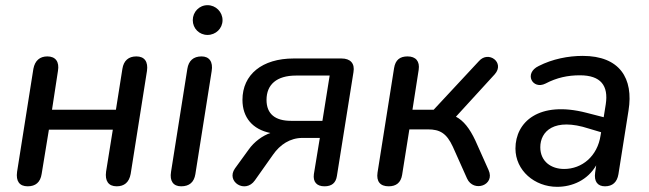

<svg xmlns="http://www.w3.org/2000/svg" viewBox="-20 -713 2507 742"><path d="M87 7C117 7 136 -8 141 -41L169 -212H416L390 -50C385 -14 399 7 431 7C460 7 479 -8 485 -41L548 -439C553 -474 539 -495 507 -495C477 -495 458 -479 453 -447L428 -289H181L204 -439C210 -474 195 -495 163 -495C134 -495 115 -479 109 -447L46 -49C41 -13 55 7 87 7Z M680 7C712 7 730 -9 735 -40L798 -438C804 -474 789 -495 759 -495C727 -495 709 -478 704 -447L641 -49C635 -13 650 7 680 7ZM782 -578C814 -578 840 -603 840 -635C840 -667 814 -693 782 -693C750 -693 725 -667 725 -635C725 -603 750 -578 782 -578Z M1234 7C1262 7 1278 -6 1282 -33L1346 -434C1352 -468 1334 -487 1300 -487H1115C993 -487 917 -425 917 -327C917 -259 956 -213 1025 -199C995 -189 962 -165 941 -135L888 -62C852 -11 928 37 965 -16L1035 -115C1062 -154 1101 -180 1149 -180H1216L1193 -40C1189 -10 1204 7 1234 7ZM1105 -246C1044 -246 1010 -272 1010 -327C1010 -386 1049 -421 1124 -421H1254L1226 -246Z M1482 7C1511 7 1529 -7 1534 -37L1562 -213H1634C1680 -213 1706 -198 1730 -146L1785 -23C1810 32 1895 3 1868 -56L1817 -170C1795 -217 1771 -247 1742 -262L1892 -426C1932 -471 1868 -519 1831 -477L1656 -289H1574L1598 -443C1603 -476 1587 -495 1555 -495C1525 -495 1508 -481 1503 -450L1439 -46C1434 -12 1449 7 1482 7Z M2133 9C2192 9 2251 -17 2284 -74L2280 -46C2275 -11 2290 7 2318 7C2347 7 2365 -9 2370 -40L2409 -286C2429 -410 2375 -497 2232 -497C2176 -497 2115 -485 2062 -458C2003 -430 2038 -365 2088 -390C2132 -413 2174 -422 2221 -422C2302 -422 2332 -382 2321 -310L2313 -260L2247 -277C2062 -325 1972 -241 1972 -139C1972 -54 2046 9 2133 9ZM2068 -144C2068 -205 2121 -260 2256 -216L2303 -202L2301 -190C2289 -109 2229 -60 2160 -60C2110 -60 2068 -89 2068 -144Z"/></svg>

Font: SN Pro Medium
Style: Italic
Weight: 400
Italic angle: -9°
Designer: Tobias Whetton
Foundry: Supernotes
Version: Version 1.001;Glyphs 3.2 (3249)